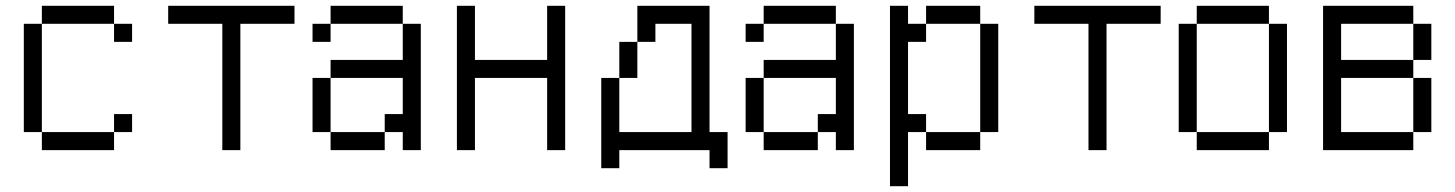

<svg xmlns="http://www.w3.org/2000/svg" viewBox="-20 -520 5040 665"><path d="M437.5 -62.5V-125H375V-62.5H125V0H375V-62.5ZM437.5 -375V-437.5H375V-375ZM125 -62.5Q125 -62.5 125 -437.5H62.5Q62.5 -437.5 62.5 -62.5ZM125 -437.5H375V-500H125Z M1000 -437.5V-500H562.5V-437.5H750V0H812.5V-437.5Z M1125 -62.5V0H1312.5V-62.5ZM1125 -62.5V-250H1062.5V-62.5ZM1375 -62.5V0H1437.5V-437.5H1375Q1375 -437.5 1375 -312.5H1125V-250H1375Q1375 -250 1375 -125H1312.5V-62.5ZM1125 -437.5H1062.5V-375H1125ZM1125 -437.5H1375V-500H1125Z M1562.5 -500Q1562.5 -500 1562.5 0H1625Q1625 0 1625 -250H1875Q1875 -250 1875 0H1937.5Q1937.5 0 1937.5 -500H1875V-312.5H1625V-500Z M2437.5 0V62.5H2500Q2500 62.5 2500 -62.5H2437.5V-500H2187.5Q2187.5 -500 2187.5 -375H2125Q2125 -375 2125 -250H2062.5V62.5H2125V0ZM2125 -62.5V-250H2187.5Q2187.5 -250 2187.5 -375H2250V-437.5H2375Q2375 -437.5 2375 -62.5Z M2625 -62.5V0H2812.5V-62.5ZM2625 -62.5V-250H2562.5V-62.5ZM2875 -62.5V0H2937.5V-437.5H2875Q2875 -437.5 2875 -312.5H2625V-250H2875Q2875 -250 2875 -125H2812.5V-62.5ZM2625 -437.5H2562.5V-375H2625ZM2625 -437.5H2875V-500H2625Z M3062.5 -500Q3062.5 -500 3062.5 125H3125V-62.5H3187.5V0H3375V-62.5H3187.5V-125H3125Q3125 -125 3125 -375H3187.5V-437.5H3125V-500ZM3375 -62.5H3437.5Q3437.5 -62.5 3437.5 -437.5H3375Q3375 -437.5 3375 -62.5ZM3187.5 -437.5H3375V-500H3187.5Z M4000 -437.5V-500H3562.5V-437.5H3750V0H3812.5V-437.5Z M4125 -62.5V0H4375V-62.5ZM4125 -62.5Q4125 -62.5 4125 -437.5H4062.5Q4062.5 -437.5 4062.5 -62.5ZM4375 -62.5H4437.5Q4437.5 -62.5 4437.5 -437.5H4375Q4375 -437.5 4375 -62.5ZM4125 -437.5H4375V-500H4125Z M4562.5 -500Q4562.5 -500 4562.5 0H4875V-62.5H4625V-250H4875V-62.5H4937.5V-250H4875V-312.5H4625Q4625 -312.5 4625 -437.5H4875Q4875 -437.5 4875 -312.5H4937.5Q4937.5 -312.5 4937.5 -437.5H4875V-500Z"/></svg>

Font: BFUnifontExMono
Style: Regular
Weight: 500
Version: Version 15.0.06